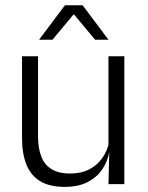

<svg xmlns="http://www.w3.org/2000/svg" viewBox="-20 -702 565 732"><path d="M125 -487.5V-181.5Q125 -138.5 136.8 -106.8Q148.5 -75 175.5 -57.8Q202.5 -40.5 248 -40.5Q290.5 -40.5 321.2 -56.8Q352 -73 371.2 -101.2Q390.5 -129.5 397 -164.5L409.5 -120H396Q389.5 -84.5 368.8 -54.8Q348 -25 312.8 -7.2Q277.5 10.5 227 10.5Q168.5 10.5 132.8 -11.5Q97 -33.5 80.5 -75Q64 -116.5 64 -175.5V-487.5ZM454 -487.5V0H393.5L396.5 -120.5L393.5 -123.5V-487.5ZM227.5 -682H295L392.5 -552V-550.5H342.5L263 -646H259.5L180 -550.5H130V-552Z"/></svg>

Font: Anek Gujarati Light
Style: Regular
Weight: 300
Designer: Mrunmayee Ghaisas (Gujarati), Yesha Goshar (Latin)
Foundry: Ek Type
Version: Version 1.003